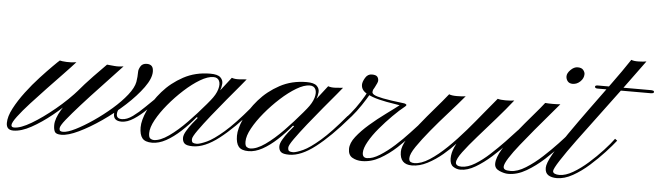

<svg xmlns="http://www.w3.org/2000/svg" viewBox="-104 -561 2350 681"><g transform="rotate(5 1071.5 -220.5)"><path d="M269 -262Q279 -261 295.5 -259.5Q312 -258 328 -261Q291 -221 254.5 -182.5Q218 -144 188 -110.5Q158 -77 139.5 -54Q121 -31 121 -22Q121 -15 124.5 -13Q128 -11 134 -11Q150 -11 178 -25Q206 -39 239 -61.5Q272 -84 302.5 -110.5Q333 -137 353.5 -163Q374 -189 378 -210Q381 -228 381 -247Q381 -255 387.5 -266Q394 -277 410 -277Q421 -277 427 -271Q433 -265 433 -251Q433 -227 409.5 -194.5Q386 -162 349 -128Q312 -94 270 -65Q228 -36 190.5 -18Q153 0 129 0Q110 0 105.5 -8.5Q101 -17 101 -32Q101 -55 120.5 -87.5Q140 -120 168 -153.5Q196 -187 224 -216Q252 -245 269 -262ZM334 -135 342 -129Q332 -120 325.5 -110.5Q319 -101 319 -90Q319 -74 338 -74Q356 -74 376.5 -89Q397 -104 417 -124Q437 -144 451 -157L459 -151Q445 -136 424.5 -115.5Q404 -95 381 -80Q358 -65 338 -65Q309 -65 309 -89Q309 -103 314 -111.5Q319 -120 334 -135ZM101 -262Q107 -260 125 -259Q143 -258 160 -261Q144 -243 118.5 -216.5Q93 -190 64 -159.5Q35 -129 9 -100.5Q-17 -72 -33.5 -50Q-50 -28 -50 -19Q-50 -11 -40 -11Q-17 -11 21 -33.5Q59 -56 102 -91.5Q145 -127 180 -167Q180 -166 181.5 -163.5Q183 -161 179 -153.5Q175 -146 159 -129Q130 -98 93.5 -68.5Q57 -39 21.5 -19.5Q-14 0 -42 0Q-67 0 -67 -25Q-67 -48 -51.5 -77.5Q-36 -107 -13 -137.5Q10 -168 34.5 -194.5Q59 -221 77.5 -239.5Q96 -258 101 -262Z M667 -184Q663 -176 655.5 -170Q648 -164 644.5 -162.5Q641 -161 646 -168Q664 -190 669.5 -209Q675 -228 669.5 -239.5Q664 -251 649 -251Q629 -251 602 -235Q575 -219 546.5 -193Q518 -167 493.5 -137.5Q469 -108 454 -80.5Q439 -53 439 -33Q439 -18 445 -14Q451 -10 457 -10Q480 -10 510.5 -31.5Q541 -53 573 -86Q605 -119 634 -153.5Q663 -188 684.5 -216Q706 -244 714 -254Q725 -250 740.5 -251Q756 -252 767 -253Q765 -250 746.5 -228Q728 -206 702.5 -175.5Q677 -145 651.5 -113Q626 -81 609 -57Q592 -33 592 -25Q592 -15 596.5 -12.5Q601 -10 611 -10Q623 -11 646 -21.5Q669 -32 705 -63Q741 -94 792 -155Q792 -155 796.5 -152Q801 -149 801 -149Q741 -79 690 -39.5Q639 0 597 0Q575 0 567.5 -7Q560 -14 560 -27Q560 -37 568.5 -51.5Q577 -66 588 -80Q599 -94 606 -102Q606 -102 604 -103Q602 -104 602 -104Q579 -76 553 -52Q527 -28 501.5 -14Q476 0 452 0Q427 0 417 -12.5Q407 -25 407 -51Q407 -76 423 -111.5Q439 -147 469 -181.5Q499 -216 541.5 -239Q584 -262 637 -262Q663 -262 673 -252.5Q683 -243 682 -230Q681 -217 676 -204Q671 -191 667 -184Z M1010 -184Q1006 -176 998.5 -170Q991 -164 987.5 -162.5Q984 -161 989 -168Q1007 -190 1012.5 -209Q1018 -228 1012.5 -239.5Q1007 -251 992 -251Q972 -251 945 -235Q918 -219 889.5 -193Q861 -167 836.5 -137.5Q812 -108 797 -80.5Q782 -53 782 -33Q782 -18 788 -14Q794 -10 800 -10Q823 -10 853.5 -31.5Q884 -53 916 -86Q948 -119 977 -153.5Q1006 -188 1027.5 -216Q1049 -244 1057 -254Q1068 -250 1083.5 -251Q1099 -252 1110 -253Q1108 -250 1089.5 -228Q1071 -206 1045.5 -175.5Q1020 -145 994.5 -113Q969 -81 952 -57Q935 -33 935 -25Q935 -15 939.5 -12.5Q944 -10 954 -10Q966 -11 989 -21.5Q1012 -32 1048 -63Q1084 -94 1135 -155Q1135 -155 1139.5 -152Q1144 -149 1144 -149Q1084 -79 1033 -39.5Q982 0 940 0Q918 0 910.5 -7Q903 -14 903 -27Q903 -37 911.5 -51.5Q920 -66 931 -80Q942 -94 949 -102Q949 -102 947 -103Q945 -104 945 -104Q922 -76 896 -52Q870 -28 844.5 -14Q819 0 795 0Q770 0 760 -12.5Q750 -25 750 -51Q750 -76 766 -111.5Q782 -147 812 -181.5Q842 -216 884.5 -239Q927 -262 980 -262Q1006 -262 1016 -252.5Q1026 -243 1025 -230Q1024 -217 1019 -204Q1014 -191 1010 -184Z M1135 -140Q1131 -136 1129 -139.5Q1127 -143 1128 -147Q1145 -164 1161.5 -187Q1178 -210 1189.5 -230Q1201 -250 1203 -257Q1205 -257 1209.5 -260Q1214 -263 1218 -262Q1217 -255 1215.5 -249Q1214 -243 1222 -238Q1230 -233 1255 -228Q1280 -223 1331 -217Q1336 -216 1338.5 -213.5Q1341 -211 1335 -206Q1316 -191 1293 -168Q1270 -145 1248.5 -119.5Q1227 -94 1213.5 -70Q1200 -46 1200 -30Q1200 -12 1216 -12Q1236 -12 1261.5 -28Q1287 -44 1313 -67.5Q1339 -91 1361.5 -115.5Q1384 -140 1399 -156L1407 -150Q1393 -136 1371 -111Q1349 -86 1321.5 -60.5Q1294 -35 1263 -17.5Q1232 0 1199 0Q1180 0 1165 -8.5Q1150 -17 1150 -39Q1150 -60 1168 -83Q1186 -106 1213 -129.5Q1240 -153 1269.5 -174.5Q1299 -196 1322 -214L1329 -205Q1319 -209 1294 -212.5Q1269 -216 1242 -222.5Q1215 -229 1195.5 -240Q1176 -251 1176 -270Q1176 -280 1184.5 -294.5Q1193 -309 1208 -309Q1222 -309 1227 -303.5Q1232 -298 1232 -289Q1232 -283 1222 -264.5Q1212 -246 1197 -221.5Q1182 -197 1165.5 -175Q1149 -153 1135 -140Z M1487 -263Q1496 -259 1514.5 -259Q1533 -259 1546 -261Q1521 -231 1490 -196.5Q1459 -162 1431 -128Q1403 -94 1384.5 -67Q1366 -40 1366 -25Q1366 -15 1371.5 -12Q1377 -9 1385 -9Q1409 -9 1438.5 -28Q1468 -47 1499.5 -77.5Q1531 -108 1561 -143Q1591 -178 1616.5 -209.5Q1642 -241 1660 -262Q1670 -259 1688 -259Q1706 -259 1719 -261Q1693 -228 1661 -191.5Q1629 -155 1599.5 -121.5Q1570 -88 1551 -62.5Q1532 -37 1532 -24Q1532 -18 1537.5 -14.5Q1543 -11 1553 -11Q1575 -11 1600.5 -26.5Q1626 -42 1651.5 -65.5Q1677 -89 1700.5 -113.5Q1724 -138 1741 -157L1749 -150Q1733 -133 1709.5 -107.5Q1686 -82 1658.5 -57.5Q1631 -33 1603 -16.5Q1575 0 1550 0Q1536 0 1524 -8Q1512 -16 1512 -37Q1512 -56 1521 -76.5Q1530 -97 1540 -112.5Q1550 -128 1552 -131L1559 -128Q1550 -115 1530.5 -93.5Q1511 -72 1485.5 -50.5Q1460 -29 1432 -14.5Q1404 0 1377 0Q1334 0 1334 -45Q1334 -64 1350 -90.5Q1366 -117 1390.5 -147.5Q1415 -178 1441 -208Q1467 -238 1487 -263Z M1720 0Q1706 0 1688.5 -7.5Q1671 -15 1671 -32Q1671 -53 1690 -85Q1709 -117 1736.5 -151Q1764 -185 1790 -215Q1816 -245 1829 -262Q1840 -261 1855.5 -261Q1871 -261 1883 -262Q1869 -245 1846.5 -219Q1824 -193 1799.5 -163.5Q1775 -134 1752.5 -106Q1730 -78 1716 -56Q1702 -34 1702 -24Q1702 -17 1708 -14Q1714 -11 1728 -11Q1752 -11 1781.5 -29.5Q1811 -48 1839 -74Q1867 -100 1889 -123.5Q1911 -147 1920 -158L1928 -151Q1919 -141 1897.5 -116.5Q1876 -92 1846.5 -65Q1817 -38 1784.5 -19Q1752 0 1720 0ZM1920 -338Q1908 -338 1902 -345.5Q1896 -353 1896 -363Q1896 -374 1908 -386Q1920 -398 1933 -398Q1947 -398 1953 -390.5Q1959 -383 1959 -376Q1959 -361 1947 -349.5Q1935 -338 1920 -338Z M2120 -441Q2129 -437 2146.5 -437.5Q2164 -438 2174 -440Q2142 -396 2103 -343Q2064 -290 2024.5 -237.5Q1985 -185 1951.5 -139.5Q1918 -94 1898 -63Q1878 -32 1878 -24Q1878 -18 1884.5 -15Q1891 -12 1901 -12Q1923 -12 1949.5 -27.5Q1976 -43 2002.5 -66.5Q2029 -90 2051.5 -114.5Q2074 -139 2087 -157L2095 -151Q2081 -133 2058 -108Q2035 -83 2007 -58Q1979 -33 1949.5 -16.5Q1920 0 1893 0Q1874 0 1862.5 -7.5Q1851 -15 1851 -33Q1851 -49 1870 -82.5Q1889 -116 1919.5 -160Q1950 -204 1986 -253.5Q2022 -303 2057.5 -351.5Q2093 -400 2120 -441ZM2010 -329Q2000 -329 2000 -335Q2000 -340 2010 -340H2200Q2203 -340 2206.5 -339Q2210 -338 2210 -335Q2210 -331 2206.5 -330Q2203 -329 2200 -329Z"/></g></svg>

Font: Kapakana
Style: Regular
Weight: 400
Designer: Kousuke Nagai
Version: Version 1.002